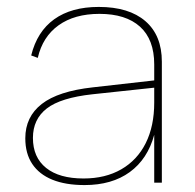

<svg xmlns="http://www.w3.org/2000/svg" viewBox="-20 -527 564 554"><path d="M425 0V-138Q406 -68 354.5 -30.5Q303 7 224 7Q169 7 131 -8.5Q93 -24 73 -54Q53 -84 53 -128Q53 -190 100.5 -227Q148 -264 248 -275L425 -295V-341Q425 -413 384 -450Q343 -487 267 -487Q195 -487 149 -454Q103 -421 89 -360L70 -367Q87 -436 136.5 -471.5Q186 -507 265 -507Q352 -507 399.5 -466Q447 -425 447 -349V0ZM425 -274 247 -255Q155 -245 115 -214Q75 -183 75 -129Q75 -73 113 -42.5Q151 -12 221 -12Q284 -12 330 -38.5Q376 -65 400.5 -114Q425 -163 425 -231Z"/></svg>

Font: Albert Sans Thin
Style: Regular
Weight: 250
Designer: Andreas Rasmussen
Foundry: a.Foundry
Version: Version 1.025